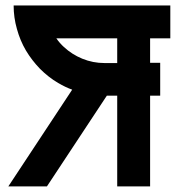

<svg xmlns="http://www.w3.org/2000/svg" viewBox="-20 -667 639 687"><path d="M589.4 -529.8H517.1V-442.4H553.2V-324.7H517.1V0H399.4V-324.7H362.3L147.9 0H9.8L238.3 -346.2Q214.8 -354.5 188 -370.1Q153.3 -390.6 123 -420.9Q93.8 -451.2 72.8 -486.3Q51.8 -522 40.5 -563.5Q28.8 -604.5 28.8 -647.5H589.4ZM354 -441.4H399.4V-529.8H181.6Q193.8 -512.2 208.5 -499Q237.3 -472.2 274.4 -457Q312.5 -441.4 354 -441.4Z"/></svg>

Font: Sangha Kali
Style: Regular
Weight: 400
Designer: Seslavinskaya Anna
Foundry: Popkern
Version: Version 2.000;PS 002.000;hotconv 1.0.88;makeotf.lib2.5.64775